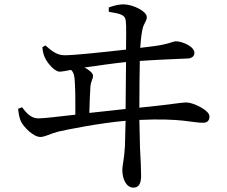

<svg xmlns="http://www.w3.org/2000/svg" viewBox="-20 -800 1040 879"><path d="M63 -302C65 -282 68 -261 76 -244C88 -219 132 -173 165 -173C186 -173 210 -188 245 -197C292 -208 439 -237 555 -247L552 -132C549 -71 540 -44 540 -23C540 20 558 59 591 59C615 59 626 41 626 5C626 -21 624 -72 621 -122L618 -251C812 -260 865 -237 910 -238C926 -238 939 -245 939 -267C939 -296 863 -331 834 -331C808 -331 769 -322 618 -307C618 -388 619 -469 620 -521C702 -527 797 -530 835 -532C856 -532 870 -541 870 -558C870 -588 813 -611 785 -611C772 -611 752 -597 679 -588L622 -581C624 -609 626 -635 632 -665C638 -695 652 -701 652 -722C652 -748 592 -778 549 -780C528 -781 503 -775 478 -766V-746C530 -737 553 -734 556 -703C559 -676 557 -629 557 -573C453 -561 318 -547 276 -547C241 -547 216 -567 188 -592L174 -584C175 -565 180 -548 186 -535C199 -508 231 -472 253 -472C264 -472 284 -476 305 -480C317 -470 322 -453 323 -415C325 -389 325 -322 325 -275C247 -266 179 -258 155 -258C121 -258 99 -285 81 -309ZM557 -516 555 -301 389 -283C390 -331 392 -373 394 -404C396 -428 406 -439 406 -453C406 -466 386 -481 367 -491C423 -499 499 -510 557 -516Z"/></svg>

Font: Noto Serif KR Medium
Style: Regular
Weight: 500
Designer: Ryoko NISHIZUKA 西塚涼子 (kana & ideographs); Frank Grießhammer (Latin, Greek & Cyrillic); Wenlong ZHANG 张文龙 (bopomofo); San
Foundry: Adobe
Version: Version 2.001;hotconv 1.1.0;makeotfexe 2.6.0